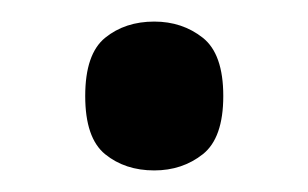

<svg xmlns="http://www.w3.org/2000/svg" viewBox="-20 -445 286 178"><path d="M123 -287Q96 -287 77.5 -302Q59 -317 59 -356Q59 -395 77.5 -410Q96 -425 123 -425Q149 -425 168 -410Q187 -395 187 -356Q187 -317 168 -302Q149 -287 123 -287Z"/></svg>

Font: Noto Serif Georgian SemiCondensed Medium
Style: Regular
Weight: 500
Width: 4
Designer: Monotype Design Team, Akaki Razmadze
Foundry: Google LLC
Version: Version 2.003; ttfautohint (v1.8.4.7-5d5b)